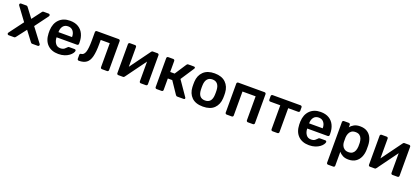

<svg xmlns="http://www.w3.org/2000/svg" viewBox="46 -1638 6365 2936"><g transform="rotate(20 3228.5 -170.0)"><path d="M44 0Q35 0 28.5 -6.5Q22 -13 22 -22Q22 -25 23.5 -29.5Q25 -34 29 -39L199 -267L41 -481Q35 -490 35 -498Q35 -507 41.5 -513.5Q48 -520 57 -520H144Q155 -520 161 -514Q167 -508 171 -503L284 -353L397 -503Q400 -508 406.5 -514Q413 -520 424 -520H507Q516 -520 522.5 -513.5Q529 -507 529 -499Q529 -490 523 -481L363 -265L534 -39Q538 -34 539.5 -29.5Q541 -25 541 -22Q541 -13 534.5 -6.5Q528 0 519 0H428Q417 0 411 -5.5Q405 -11 401 -16L281 -175L159 -16Q155 -11 149 -5.5Q143 0 132 0Z M854 10Q743 10 677.5 -54Q612 -118 608 -236Q608 -245 608 -261Q608 -277 608 -286Q613 -399 678.5 -464.5Q744 -530 854 -530Q935 -530 990 -496.5Q1045 -463 1073 -403.5Q1101 -344 1101 -266V-245Q1101 -235 1094 -228Q1087 -221 1076 -221H744V-213Q746 -161 773.5 -122Q801 -83 853 -83Q895 -83 917.5 -101Q940 -119 948 -129Q957 -140 962 -143Q967 -146 979 -146H1065Q1075 -146 1081 -140Q1087 -134 1087 -125Q1086 -109 1070.5 -86Q1055 -63 1025.5 -41Q996 -19 953 -4.5Q910 10 854 10ZM744 -305H965V-308Q965 -366 935.5 -402.5Q906 -439 854 -439Q801 -439 772.5 -402.5Q744 -366 744 -308Z M1186 0Q1175 0 1168 -7Q1161 -14 1161 -25V-87Q1161 -109 1184 -111Q1228 -114 1247.5 -172Q1267 -230 1267 -361V-496Q1267 -506 1273.5 -513Q1280 -520 1291 -520H1646Q1656 -520 1663 -513Q1670 -506 1670 -496V-24Q1670 -14 1663 -7Q1656 0 1646 0H1563Q1552 0 1545.5 -7Q1539 -14 1539 -24V-414H1392V-347Q1392 -219 1372.5 -142.5Q1353 -66 1307.5 -33Q1262 0 1186 0Z M1828 0Q1819 0 1812 -6.5Q1805 -13 1805 -23V-496Q1805 -506 1812 -513Q1819 -520 1829 -520H1912Q1923 -520 1929.5 -513Q1936 -506 1936 -496V-175L2176 -504Q2180 -511 2186.5 -515.5Q2193 -520 2203 -520H2279Q2288 -520 2295 -513.5Q2302 -507 2302 -498V-24Q2302 -14 2295 -7Q2288 0 2278 0H2195Q2184 0 2177.5 -7Q2171 -14 2171 -24V-345L1931 -16Q1927 -9 1920.5 -4.5Q1914 0 1904 0Z M2452 0Q2442 0 2435 -7Q2428 -14 2428 -24V-496Q2428 -506 2435 -513Q2442 -520 2452 -520H2534Q2544 -520 2551 -513Q2558 -506 2558 -496V-317H2630L2752 -504Q2756 -510 2762.5 -515Q2769 -520 2780 -520H2869Q2891 -520 2891 -502Q2891 -497 2886 -489L2742 -270L2907 -31Q2912 -25 2912 -18Q2912 0 2891 0H2790Q2780 0 2773.5 -4Q2767 -8 2762 -15L2630 -211H2558V-24Q2558 -14 2551 -7Q2544 0 2534 0Z M3206 10Q3086 10 3023.5 -52Q2961 -114 2956 -216Q2955 -234 2955 -260Q2955 -286 2956 -304Q2961 -406 3025 -468Q3089 -530 3206 -530Q3323 -530 3387 -468Q3451 -406 3456 -304Q3457 -286 3457 -260Q3457 -234 3456 -216Q3451 -114 3388.5 -52Q3326 10 3206 10ZM3206 -89Q3314 -89 3320 -221Q3321 -236 3321 -260Q3321 -284 3320 -299Q3317 -363 3288 -397Q3259 -431 3206 -431Q3153 -431 3124 -397Q3095 -363 3092 -299Q3091 -284 3091 -260Q3091 -236 3092 -221Q3098 -89 3206 -89Z M3592 0Q3582 0 3575 -7Q3568 -14 3568 -24V-496Q3568 -506 3575 -513Q3582 -520 3592 -520H4020Q4030 -520 4037 -513Q4044 -506 4044 -496V-24Q4044 -14 4037 -7Q4030 0 4020 0H3937Q3927 0 3920 -7Q3913 -14 3913 -24V-414H3699V-24Q3699 -14 3692.5 -7Q3686 0 3675 0Z M4338 0Q4327 0 4320.5 -7Q4314 -14 4314 -24V-414H4151Q4140 -414 4133.5 -421Q4127 -428 4127 -439V-496Q4127 -506 4133.5 -513Q4140 -520 4151 -520H4605Q4616 -520 4623 -513Q4630 -506 4630 -496V-439Q4630 -428 4623 -421Q4616 -414 4605 -414H4443V-24Q4443 -14 4436 -7Q4429 0 4419 0Z M4933 10Q4822 10 4756.5 -54Q4691 -118 4687 -236Q4687 -245 4687 -261Q4687 -277 4687 -286Q4692 -399 4757.5 -464.5Q4823 -530 4933 -530Q5014 -530 5069 -496.5Q5124 -463 5152 -403.5Q5180 -344 5180 -266V-245Q5180 -235 5173 -228Q5166 -221 5155 -221H4823V-213Q4825 -161 4852.5 -122Q4880 -83 4932 -83Q4974 -83 4996.5 -101Q5019 -119 5027 -129Q5036 -140 5041 -143Q5046 -146 5058 -146H5144Q5154 -146 5160 -140Q5166 -134 5166 -125Q5165 -109 5149.5 -86Q5134 -63 5104.5 -41Q5075 -19 5032 -4.5Q4989 10 4933 10ZM4823 -305H5044V-308Q5044 -366 5014.5 -402.5Q4985 -439 4933 -439Q4880 -439 4851.5 -402.5Q4823 -366 4823 -308Z M5311 190Q5301 190 5294 183Q5287 176 5287 166V-496Q5287 -506 5294 -513Q5301 -520 5311 -520H5390Q5401 -520 5407.5 -513Q5414 -506 5414 -496V-456Q5438 -488 5477 -509Q5516 -530 5574 -530Q5644 -530 5690.5 -500Q5737 -470 5761 -417Q5785 -364 5787 -295Q5789 -260 5787 -224Q5785 -158 5761 -105Q5737 -52 5690.5 -21Q5644 10 5574 10Q5520 10 5482 -9.5Q5444 -29 5420 -61V166Q5420 176 5413.5 183Q5407 190 5396 190ZM5537 -97Q5579 -97 5603.5 -115.5Q5628 -134 5639 -164Q5650 -194 5652 -230Q5654 -260 5652 -290Q5650 -326 5639 -356Q5628 -386 5603.5 -404.5Q5579 -423 5537 -423Q5495 -423 5470 -404Q5445 -385 5433.5 -355.5Q5422 -326 5420 -295Q5418 -257 5420 -218Q5421 -188 5433.5 -160.5Q5446 -133 5471.5 -115Q5497 -97 5537 -97Z M5923 0Q5914 0 5907 -6.5Q5900 -13 5900 -23V-496Q5900 -506 5907 -513Q5914 -520 5924 -520H6007Q6018 -520 6024.5 -513Q6031 -506 6031 -496V-175L6271 -504Q6275 -511 6281.5 -515.5Q6288 -520 6298 -520H6374Q6383 -520 6390 -513.5Q6397 -507 6397 -498V-24Q6397 -14 6390 -7Q6383 0 6373 0H6290Q6279 0 6272.5 -7Q6266 -14 6266 -24V-345L6026 -16Q6022 -9 6015.5 -4.5Q6009 0 5999 0Z"/></g></svg>

Font: Rubik Medium
Style: Regular
Weight: 500
Designer: Hubert and Fischer
Foundry: Hubert and Fischer
Version: Version 2.300; ttfautohint (v1.8.4.7-5d5b);gftools[0.9.30]